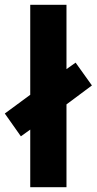

<svg xmlns="http://www.w3.org/2000/svg" viewBox="-42 -780 403 800"><path d="M84 0V-240L45 -212L-22 -307L84 -385V-760H235V-492L273 -519L341 -424L235 -345V0Z"/></svg>

Font: Noto Sans Arabic Cond ExtBd
Style: Regular
Weight: 800
Width: 3
Designer: Monotype Design Team, Nadine Chahine, Nizar Qandah and Khaled Hosny
Foundry: Monotype Imaging Inc.
Version: Version 2.012; ttfautohint (v1.8.4.7-5d5b)